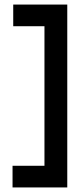

<svg xmlns="http://www.w3.org/2000/svg" viewBox="-20 -623 335 842"><path d="M35 199V104H175V-508H38V-603H275V199Z"/></svg>

Font: Darker Grotesque
Style: Bold
Weight: 700
Designer: Gabriel Lam
Foundry: TypeRant
Version: Version 1.000;gftools[0.9.28]